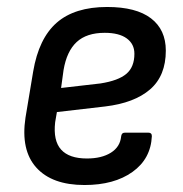

<svg xmlns="http://www.w3.org/2000/svg" viewBox="-20 -519 523 550"><path d="M222 11Q129 11 84 -39Q39 -89 53 -182L75 -314Q91 -409 142.5 -454Q194 -499 287 -499Q370 -499 412.5 -466.5Q455 -434 455 -374Q455 -302 410 -263Q365 -224 281 -214L143 -198L138 -169Q132 -116 155 -90.5Q178 -65 229 -65Q271 -65 297.5 -81.5Q324 -98 327 -128Q328 -139 338 -139H405Q415 -139 415 -129Q412 -64 359.5 -26.5Q307 11 222 11ZM155 -267 268 -280Q319 -288 342 -307.5Q365 -327 365 -365Q365 -393 343 -409Q321 -425 280 -425Q228 -425 199.5 -398.5Q171 -372 162 -318Z"/></svg>

Font: Sofia Sans Semi Condensed Medium
Style: Italic
Weight: 500
Italic angle: -9°
Version: Version 4.100